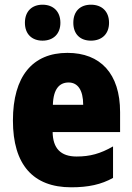

<svg xmlns="http://www.w3.org/2000/svg" viewBox="-20 -787 563 817"><path d="M86 -690C86 -641 117 -614 161 -614C206 -614 237 -642 237 -690C237 -739 206 -767 161 -767C117 -767 86 -740 86 -690ZM292 -690C292 -642 321 -614 367 -614C413 -614 444 -642 444 -690C444 -739 413 -767 367 -767C322 -767 292 -740 292 -690ZM267 -562C119 -562 35 -463 35 -274C35 -86 121 10 283 10C356 10 411 -2 461 -30V-164C407 -133 363 -121 306 -121C238 -121 205 -156 204 -225H491V-310C491 -474 407 -562 267 -562ZM272 -436C310 -436 334 -405 334 -341H205C207 -410 234 -436 272 -436Z"/></svg>

Font: Noto Sans Devanagari UI Condensed Black
Style: Regular
Weight: 900
Width: 3
Designer: Jelle Bosma - Monotype Design Team
Foundry: Monotype Imaging Inc.
Version: Version 2.004